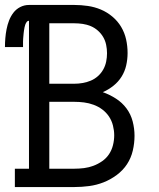

<svg xmlns="http://www.w3.org/2000/svg" viewBox="-22 -755 642 775"><path d="M38 0V-74H95V-671Q89 -671 85.5 -666Q82 -661 80 -655.5Q78 -650 77 -644.5Q76 -639 75 -633Q74 -627 73.5 -621.5Q73 -616 72.5 -610.5Q72 -605 71.5 -599Q71 -593 71 -587.5Q71 -582 71 -576.5Q71 -571 71 -565H-2Q-2 -583 -0.5 -601Q1 -619 4.5 -637Q8 -655 14.5 -672Q21 -689 32 -703.5Q43 -718 59.5 -726.5Q76 -735 95 -735H278Q305 -735 332.5 -731Q360 -727 385 -716.5Q410 -706 431.5 -688Q453 -670 467 -646.5Q481 -623 487 -596Q493 -569 493 -541Q493 -516 487.5 -491.5Q482 -467 469 -446Q456 -425 436 -409Q416 -393 393 -383Q421 -373 446 -357Q471 -341 488.5 -317.5Q506 -294 513.5 -265Q521 -236 521 -207Q521 -177 514 -147Q507 -117 490.5 -92Q474 -67 449 -48.5Q424 -30 396 -19Q368 -8 338 -4Q308 0 278 0ZM278 -417Q295 -417 312 -420Q329 -423 344.5 -429.5Q360 -436 373 -447.5Q386 -459 394.5 -474Q403 -489 406.5 -506Q410 -523 410 -540Q410 -557 406.5 -574Q403 -591 394.5 -605.5Q386 -620 373 -631.5Q360 -643 344.5 -649.5Q329 -656 312 -658.5Q295 -661 278 -661H177V-417ZM278 -74Q298 -74 317.5 -76.5Q337 -79 355.5 -86Q374 -93 390.5 -104.5Q407 -116 418 -132.5Q429 -149 434 -169Q439 -189 439 -209Q439 -228 434 -248Q429 -268 418 -284.5Q407 -301 391 -313Q375 -325 356 -332Q337 -339 317.5 -341.5Q298 -344 278 -344H177V-74Z"/></svg>

Font: Iosevka Slab Extended
Style: Regular
Weight: 400
Width: 7
Monospace: yes
Designer: Belleve Invis
Foundry: Belleve Invis
Version: Version 11.1.1; ttfautohint (v1.8.3)